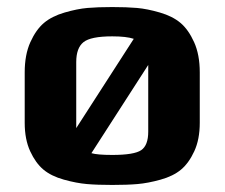

<svg xmlns="http://www.w3.org/2000/svg" viewBox="-20 -514 637 544"><path d="M546 -166V-309C546 -342.3 540.7 -370.8 530 -394.5C519.3 -418.2 506.5 -436.3 491.5 -449C476.5 -461.7 457 -471.5 433 -478.5C409 -485.5 387.3 -489.8 368 -491.5C348.7 -493.2 325.3 -494 298 -494C270.7 -494 247.3 -493.2 228 -491.5C208.7 -489.8 187 -485.5 163 -478.5C139 -471.5 119.5 -461.7 104.5 -449C89.5 -436.3 76.7 -418.2 66 -394.5C55.3 -370.8 50 -342.3 50 -309V-166C50 -134.7 55.2 -107.8 65.5 -85.5C75.8 -63.2 88.3 -45.8 103 -33.5C117.7 -21.2 137 -11.7 161 -5C185 1.7 206.8 5.8 226.5 7.5C246.2 9.2 270 10 298 10C326 10 349.8 9.2 369.5 7.5C389.2 5.8 411 1.7 435 -5C459 -11.7 478.3 -21.2 493 -33.5C507.7 -45.8 520.2 -63.2 530.5 -85.5C540.8 -107.8 546 -134.7 546 -166ZM359 -404 196 -151V-338C196 -364.7 202.8 -383.5 216.5 -394.5C230.2 -405.5 257.3 -411 298 -411C324.7 -411 345 -408.7 359 -404ZM400 -141C400 -115 393.3 -97.5 380 -88.5C366.7 -79.5 339.3 -75 298 -75C270 -75 250.3 -76.7 239 -80L400 -330Z"/></svg>

Font: Play
Style: Bold
Weight: 700
Designer: Jonas Hecksher
Foundry: Jonas Hecksher, Playtypeª, e-types AS
Version: Version 1.002